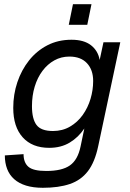

<svg xmlns="http://www.w3.org/2000/svg" viewBox="-20 -731 616 913"><path d="M184 162Q138 162 104 151.5Q70 141 47.5 121Q25 101 14 72.5Q3 44 3 8L92 2Q92 42 115 62Q138 82 200 82Q275 82 312.5 55.5Q350 29 363 -34L381 -120Q353 -78 311.5 -53Q270 -28 214 -28Q133 -28 88 -78Q43 -128 43 -218Q43 -282 62.5 -340Q82 -398 118 -443.5Q154 -489 205 -515.5Q256 -542 320 -542Q379 -542 412.5 -516Q446 -490 454 -446L472 -530H552L447 -36Q431 40 398 83Q365 126 312 144Q259 162 184 162ZM232 -108Q277 -108 313 -129Q349 -150 373.5 -184.5Q398 -219 410.5 -261Q423 -303 423 -346Q423 -399 393.5 -430.5Q364 -462 310 -462Q271 -462 238.5 -444Q206 -426 182 -394Q158 -362 145 -319Q132 -276 132 -226Q132 -166 153.5 -137Q175 -108 232 -108ZM307 -613 327 -711H415L395 -613Z"/></svg>

Font: Geist
Style: Italic
Weight: 400
Italic angle: -12°
Designer: Basement.studio, Andrés Briganti, Mateo Zaragoza
Foundry: Basement.studio, Vercel, Andrés Briganti, Guido Ferreyra, Mateo Zaragoza
Version: Version 1.500